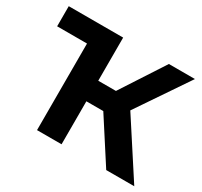

<svg xmlns="http://www.w3.org/2000/svg" viewBox="-145 -896 1150 1091"><g transform="rotate(30 430.5 -350.0)"><path d="M483 -282H372V0H211V-568H15V-700H372V-417H488L672 -700H843L614 -362L849 0H665Z"/></g></svg>

Font: mBank
Style: Bold
Weight: 700
Designer: Julieta Ulanovsky
Foundry: Julieta Ulanovsky
Version: Version 7.200